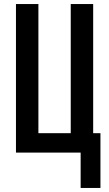

<svg xmlns="http://www.w3.org/2000/svg" viewBox="-20 -755 540 950"><path d="M379 175V0H59V-735H170V-96H330V-735H441V-96H477V175Z"/></svg>

Font: Iosevka Curly
Style: Bold
Weight: 700
Monospace: yes
Designer: Belleve Invis
Foundry: Belleve Invis
Version: Version 22.1.2; ttfautohint (v1.8.4)